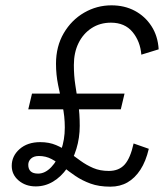

<svg xmlns="http://www.w3.org/2000/svg" viewBox="-20 -691 619 720"><path d="M86 -281 100 -340H447L433 -281ZM394 9Q351 9 319.5 -2.5Q288 -14 263 -31Q238 -48 216.5 -65.5Q195 -83 173.5 -94.5Q152 -106 126 -106Q107 -106 96.5 -96.5Q86 -87 86 -73Q86 -57 95 -48.5Q104 -40 123 -40Q149 -40 172 -64Q195 -88 209 -127.5Q223 -167 223 -213Q223 -255 214.5 -294Q206 -333 198 -372Q190 -411 190 -452Q190 -517 219 -566.5Q248 -616 295.5 -643.5Q343 -671 398 -671Q447 -671 485.5 -650.5Q524 -630 548 -593Q572 -556 575 -506L510 -486Q506 -536 477 -571Q448 -606 396 -606Q355 -606 323.5 -585.5Q292 -565 274.5 -529.5Q257 -494 257 -447Q257 -407 262.5 -372Q268 -337 273.5 -301Q279 -265 279 -219Q279 -174 266.5 -133Q254 -92 231.5 -60Q209 -28 179 -10Q149 8 114 8Q76 8 50 -14Q24 -36 24 -69Q24 -106 53.5 -132Q83 -158 131 -158Q164 -158 190 -147Q216 -136 238 -120Q260 -104 282 -88Q304 -72 329.5 -61Q355 -50 388 -50Q426 -50 447.5 -74Q469 -98 481 -153L538 -133Q527 -86 506.5 -54.5Q486 -23 458 -7Q430 9 394 9Z"/></svg>

Font: Kantumruy Pro
Style: Italic
Weight: 400
Italic angle: -13°
Designer: Sovichet Tep
Foundry: Sovichet Tep
Version: Version 1.002